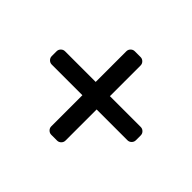

<svg xmlns="http://www.w3.org/2000/svg" viewBox="-127 -734 868 868"><g transform="rotate(45 307.0 -300.0)"><path d="M352 -60Q352 -49 344 -41Q336 -33 325 -33H288Q277 -33 269 -41Q261 -49 261 -60V-259H65Q54 -259 46 -267Q38 -275 38 -286V-317Q38 -328 46 -336Q54 -344 65 -344H261V-540Q261 -551 269 -559Q277 -567 288 -567H325Q336 -567 344 -559Q352 -551 352 -540V-344H549Q560 -344 568 -336Q576 -328 576 -317V-286Q576 -275 568 -267Q560 -259 549 -259H352Z"/></g></svg>

Font: Hezaedrus
Style: Regular
Weight: 400
Designer: Hubert & Fischer
Foundry: Hubert & Fischer
Version: Version 1.10;September 3, 2019;FontCreator 11.5.0.2425 64-bi